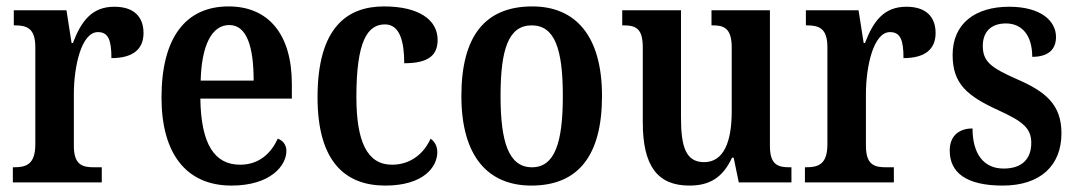

<svg xmlns="http://www.w3.org/2000/svg" viewBox="-20 -568 3356 598"><path d="M20 0H297V-47H272C236 -47 210 -55 210 -114V-275C210 -360 233 -468 285 -468C318 -468 327 -442 327 -387C393 -387 427 -414 427 -465C427 -514 399 -547 336 -547C266 -547 233 -502 207 -434H203L187 -536H23V-489H26C64 -489 90 -480 90 -421V-119C90 -56 62 -47 23 -47H20Z M701 10C821 10 872 -51 872 -98C872 -118 860 -131 845 -136C825 -92 788 -55 728 -55C648 -55 606 -119 604 -261H889V-306C889 -464 814 -548 692 -548C559 -548 483 -452 483 -264C483 -91 559 10 701 10ZM770 -317H605C608 -428 640 -490 694 -490C749 -490 770 -422 770 -317Z M1180 10C1299 10 1342 -48 1342 -94C1342 -113 1334 -127 1321 -136C1301 -91 1260 -55 1201 -55C1123 -55 1090 -128 1090 -266C1090 -441 1125 -492 1179 -492C1226 -492 1239 -437 1239 -371C1320 -371 1343 -400 1343 -444C1343 -506 1285 -548 1176 -548C1060 -548 969 -481 969 -265C969 -65 1055 10 1180 10Z M1635 10C1779 10 1855 -81 1855 -269C1855 -457 1772 -548 1638 -548C1492 -548 1417 -457 1417 -269C1417 -81 1500 10 1635 10ZM1637 -47C1565 -47 1539 -124 1539 -269C1539 -415 1564 -489 1636 -489C1708 -489 1733 -415 1733 -269C1733 -124 1708 -47 1637 -47Z M2127 10C2187 10 2230 -12 2260 -77H2265L2281 0H2445V-47H2439C2404 -47 2378 -54 2378 -113V-536H2196V-489H2200C2234 -489 2259 -481 2259 -420V-221C2259 -126 2234 -63 2173 -63C2116 -63 2101 -111 2101 -202V-536H1918V-489H1922C1962 -489 1982 -478 1982 -420V-187C1982 -51 2028 10 2127 10Z M2487 0H2764V-47H2739C2703 -47 2677 -55 2677 -114V-275C2677 -360 2700 -468 2752 -468C2785 -468 2794 -442 2794 -387C2860 -387 2894 -414 2894 -465C2894 -514 2866 -547 2803 -547C2733 -547 2700 -502 2674 -434H2670L2654 -536H2490V-489H2493C2531 -489 2557 -480 2557 -421V-119C2557 -56 2529 -47 2490 -47H2487Z M3103 10C3220 10 3286 -52 3286 -153C3286 -243 3236 -283 3146 -322C3067 -357 3041 -376 3041 -425C3041 -468 3066 -495 3113 -495C3163 -495 3195 -458 3195 -391C3244 -391 3269 -413 3269 -453C3269 -502 3223 -547 3123 -547C3018 -547 2947 -495 2947 -397C2947 -307 2992 -269 3091 -224C3165 -190 3192 -169 3192 -123C3192 -75 3165 -43 3106 -43C3042 -43 3009 -91 3009 -168C2973 -168 2938 -150 2938 -99C2938 -30 2990 10 3103 10Z"/></svg>

Font: Noto Serif Georgian Condensed SemiBold
Style: Regular
Weight: 600
Width: 3
Designer: Monotype Design Team, Akaki Razmadze
Foundry: Google LLC
Version: Version 2.003